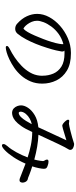

<svg xmlns="http://www.w3.org/2000/svg" viewBox="596 -1352 807 2040"><g transform="rotate(90 1000.0 -331.5)"><path d="M527 -588 526 -580V-579Q524 -562 514.5 -521.5Q505 -481 488 -428Q449 -302 398 -206Q370 -153 337 -113Q316 -89 286 -89Q254 -89 232 -109Q177 -158 152 -213Q127 -268 127 -322Q127 -387 161 -450Q195 -513 253 -564.5Q311 -616 384.5 -648Q458 -680 537 -681H548Q659 -681 729.5 -638.5Q800 -596 834 -526.5Q868 -457 868 -377Q868 -308 844.5 -252.5Q821 -197 783 -153.5Q745 -110 700.5 -79.5Q656 -49 613 -28.5Q570 -8 536.5 1.5Q503 11 486 11Q474 11 471 7Q468 3 468 -3Q468 -15 503 -33Q503 -33 503 -33Q544 -53 590.5 -84.5Q637 -116 679 -156.5Q721 -197 749.5 -246Q778 -295 783 -349Q784 -358 784 -364V-380Q784 -441 761.5 -494Q739 -547 687 -580Q635 -613 545 -613H541Q528 -613 516 -612Q518 -611 519 -610Q527 -603 527 -588ZM281 -177Q289 -178 304.5 -198.5Q320 -219 338.5 -256.5Q357 -294 375 -340Q415 -434 437 -519Q447 -560 449 -587Q449 -595 448 -601Q386 -584 339.5 -550Q293 -516 261.5 -473Q230 -430 215 -390Q200 -350 200 -321Q200 -292 211 -265.5Q222 -239 237.5 -218.5Q253 -198 265 -188.5Q277 -179 281 -177Z M1411 -336Q1532 -331 1675 -292Q1684 -328 1687.5 -353.5Q1691 -379 1691 -383V-384Q1691 -393 1683 -404.5Q1675 -416 1675 -427Q1675 -429 1676 -433Q1680 -443 1696 -443Q1717 -443 1743 -433Q1758 -428 1765.5 -420Q1773 -412 1773 -394Q1773 -376 1766 -340.5Q1759 -305 1747 -270Q1799 -254 1832.5 -240.5Q1866 -227 1870 -225.5Q1874 -224 1881 -223Q1888 -222 1897 -216Q1917 -201 1920 -169Q1920 -157 1914.5 -146Q1909 -135 1893 -135Q1883 -135 1873 -139Q1826 -156 1791.5 -170.5Q1757 -185 1718 -199Q1686 -125 1648 -68.5Q1610 -12 1576.5 20Q1543 52 1525 52Q1519 52 1513 47Q1510 40 1510 35Q1510 19 1531 -5Q1565 -43 1597.5 -102Q1630 -161 1652 -221Q1592 -241 1524.5 -255Q1457 -269 1382 -270Q1350 -198 1319.5 -154.5Q1289 -111 1263 -90Q1237 -69 1216.5 -62.5Q1196 -56 1182 -56H1174H1173Q1146 -59 1130 -75Q1114 -91 1106.5 -111.5Q1099 -132 1099 -151Q1099 -186 1125 -225.5Q1151 -265 1202.5 -296Q1254 -327 1332 -335L1470 -633L1347 -596Q1322 -589 1316 -589Q1316 -589 1316 -589Q1304 -589 1289 -601Q1274 -613 1262.5 -627.5Q1251 -642 1251 -651Q1251 -655 1254 -659Q1257 -663 1264.5 -663Q1272 -663 1279.5 -661.5Q1287 -660 1294 -660Q1301 -660 1324 -665Q1347 -670 1375 -677Q1442 -694 1497 -712Q1503 -715 1512 -715Q1530 -715 1551 -704.5Q1572 -694 1572 -673Q1572 -665 1567 -657Q1560 -647 1543 -615Q1514 -559 1464 -450ZM1166 -149Q1166 -136 1170.5 -131.5Q1175 -127 1178 -126Q1202 -128 1224 -151Q1246 -174 1265 -205.5Q1284 -237 1299 -265Q1270 -260 1240.5 -243.5Q1211 -227 1191 -203.5Q1171 -180 1167 -157Q1167 -155 1166.5 -152.5Q1166 -150 1166 -149Z"/></g></svg>

Font: Moon Stars Kai HW
Style: Bold
Weight: 700
Designer: GuiWonder
Version: Version 1.101